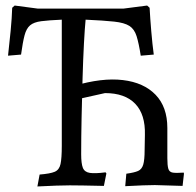

<svg xmlns="http://www.w3.org/2000/svg" viewBox="-20 -669 708 693"><path d="M115 4 123 -39Q161 -42 177.5 -49Q194 -56 198.5 -77Q203 -98 203 -142V-598Q156 -596 129 -592.5Q102 -589 88.5 -577.5Q75 -566 68.5 -541Q62 -516 56 -472L9 -468Q14 -511 18.5 -558.5Q23 -606 24 -641L33 -649L116 -638H426L511 -649L520 -641Q522 -603 526 -556Q530 -509 535 -472L488 -468Q481 -513 473 -538.5Q465 -564 447 -575.5Q429 -587 392 -591Q355 -595 289 -598Q286 -568 283 -512Q280 -456 278 -386.5Q276 -317 274.5 -245Q273 -173 273 -112Q273 -79 279 -63.5Q285 -48 304 -45Q323 -42 361 -47L364 -43L355 2Q309 1 280.5 0.5Q252 0 232 0Q212 0 182.5 1Q153 2 115 4ZM639 2 539 -1Q525 -1 495.5 0Q466 1 432 3L436 -42Q465 -46 478.5 -52Q492 -58 497 -75Q502 -92 502 -127L503 -182Q505 -256 468 -294.5Q431 -333 359 -333L247 -308V-359Q348 -389 423.5 -380Q499 -371 541.5 -327Q584 -283 584 -207V-98Q584 -72 587.5 -60Q591 -48 603.5 -46Q616 -44 643 -46L644 -42Z"/></svg>

Font: Alegreya
Style: Regular
Weight: 400
Designer: Juan Pablo del Peral
Foundry: Huerta Tipografica
Version: Version 2.009